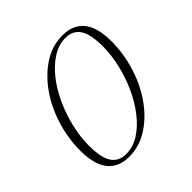

<svg xmlns="http://www.w3.org/2000/svg" viewBox="-135 -569 684 684"><g transform="rotate(-45 207.0 -227.0)"><path d="M275.5 -464.5Q311 -464.5 335.2 -449Q359.5 -433.5 371.8 -403Q384 -372.5 384 -328Q384 -264 365.2 -203.5Q346.5 -143 312.5 -95Q278.5 -47 234 -18.5Q189.5 10 138 10Q102.5 10 78.2 -5.5Q54 -21 41.8 -51.8Q29.5 -82.5 29.5 -127Q29.5 -190.5 48.2 -251Q67 -311.5 101 -359.5Q135 -407.5 179.5 -436Q224 -464.5 275.5 -464.5ZM137 -4.5Q171.5 -4.5 203 -24.2Q234.5 -44 261.2 -78Q288 -112 307.8 -155Q327.5 -198 338.5 -244.5Q349.5 -291 349.5 -335.5Q349.5 -396.5 331.2 -423.5Q313 -450.5 276.5 -450.5Q242 -450.5 210.5 -430.5Q179 -410.5 152.2 -376.8Q125.5 -343 105.8 -300Q86 -257 75 -210.2Q64 -163.5 64 -119Q64 -58.5 82.2 -31.5Q100.5 -4.5 137 -4.5Z"/></g></svg>

Font: Newsreader 36pt ExtraLight
Style: Italic
Weight: 250
Italic angle: -17°
Designer: Hugues Gentile
Foundry: Production Type
Version: Version 1.003